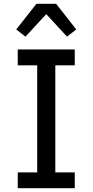

<svg xmlns="http://www.w3.org/2000/svg" viewBox="-20 -997 490 1017"><path d="M74 0V-84H177V-651H74V-735H376V-651H273V-84H376V0ZM115 -803 66 -841 173 -977H277L384 -841L335 -803L225 -922Z"/></svg>

Font: Iosevka Etoile Medium
Style: Regular
Weight: 500
Designer: Belleve Invis
Foundry: Belleve Invis
Version: Version 22.1.2; ttfautohint (v1.8.4)